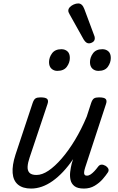

<svg xmlns="http://www.w3.org/2000/svg" viewBox="-20 -1081 686 1116"><path d="M161 15Q112 15 84.5 -8Q57 -31 53.5 -75.5Q50 -120 70 -182L170 -483Q177 -503 186.5 -509Q196 -515 215 -515Q246 -515 254.5 -505.5Q263 -496 256 -476L152 -165Q142 -136 140.5 -113Q139 -90 151 -77Q163 -64 192 -64Q225 -64 262 -89Q299 -114 338.5 -159.5Q378 -205 415.5 -267Q453 -329 484 -403L510 -483Q517 -503 526.5 -509Q536 -515 555 -515Q586 -515 594.5 -505.5Q603 -496 596 -476L475 -107Q470 -91 469 -80.5Q468 -70 472 -65Q476 -60 485 -60Q496 -60 506.5 -67Q517 -74 528 -85.5Q539 -97 550 -112Q558 -123 569 -124Q580 -125 594 -117Q608 -107 610.5 -97.5Q613 -88 607 -79Q596 -62 577 -40Q558 -18 530.5 -1.5Q503 15 468 15Q431 15 413 1Q395 -13 390 -35Q385 -57 388 -82Q391 -107 397 -131L405 -156Q377 -115 347 -83Q317 -51 286 -29Q255 -7 223.5 4Q192 15 161 15ZM313 -669Q293 -669 279 -682Q265 -695 265 -720Q265 -747 282.5 -771Q300 -795 337 -795Q358 -795 372 -782.5Q386 -770 386 -744Q386 -717 368.5 -693Q351 -669 313 -669ZM552 -669Q531 -669 517 -682Q503 -695 503 -720Q503 -747 520.5 -771Q538 -795 575 -795Q596 -795 610 -782.5Q624 -770 624 -744Q624 -717 607 -693Q590 -669 552 -669ZM496 -829Q489 -829 481.5 -834Q474 -839 466 -852L385 -997Q382 -1003 379.5 -1008Q377 -1013 377 -1019Q377 -1030 386 -1039.5Q395 -1049 408.5 -1055Q422 -1061 435 -1061Q458 -1061 470 -1029L527 -876Q529 -872 530 -867.5Q531 -863 531 -859Q531 -844 519.5 -836.5Q508 -829 496 -829Z"/></svg>

Font: Playwrite AU TAS
Style: Regular
Weight: 400
Designer: Veronika Burian, José Scaglione
Foundry: TypeTogether
Version: Version 1.002